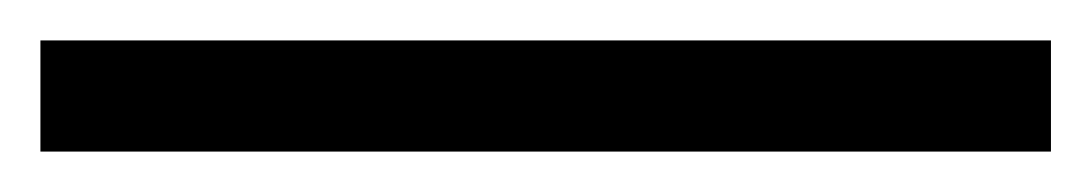

<svg xmlns="http://www.w3.org/2000/svg" viewBox="-20 58 540 95"><path d="M0 133V78H500V133Z"/></svg>

Font: Jost
Style: Regular
Weight: 400
Version: Version 3.500